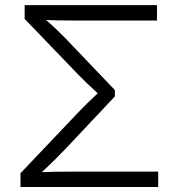

<svg xmlns="http://www.w3.org/2000/svg" viewBox="-20 -748 715 768"><path d="M62 0V-55.2L293.9 -299.3Q310.5 -316.9 327.4 -333.3Q344.2 -349.6 359.6 -364Q375 -378.4 386.7 -390.1V-359.4Q375 -371.1 359.9 -385Q344.7 -398.9 327.9 -415Q311 -431.2 293.9 -448.7L78.6 -672.4V-727.5H607.9V-666H272.9Q238.3 -666 208.7 -666.5Q179.2 -667 152.8 -668.5L149.4 -681.6Q163.1 -669.4 177.5 -656.5Q191.9 -643.6 208.5 -627.7Q225.1 -611.8 244.6 -591.8L439.5 -387.7V-362.3L244.1 -154.8Q222.2 -131.8 202.4 -112.1Q182.6 -92.3 165 -75.9Q147.5 -59.6 132.8 -45.9L136.2 -59.1Q167 -60.5 200.2 -61Q233.4 -61.5 272.9 -61.5H612.8V0Z"/></svg>

Font: Inter 17pt Light
Style: Regular
Weight: 300
Version: Version 4.001;git-66647c0bb